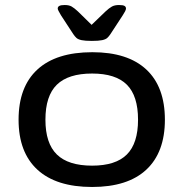

<svg xmlns="http://www.w3.org/2000/svg" viewBox="-20 -738 731 765"><path d="M347 7Q204 7 129 -62Q54 -131 54 -261Q54 -392 129 -461Q204 -530 348 -530Q489 -530 563 -461Q637 -392 637 -261Q637 -131 563 -62Q489 7 347 7ZM347 -78Q441 -78 485.5 -122.5Q530 -167 530 -261Q530 -356 485.5 -400.5Q441 -445 347 -445Q252 -445 206.5 -400.5Q161 -356 161 -261Q161 -167 206.5 -122.5Q252 -78 347 -78ZM454 -718Q470 -718 476 -714.5Q482 -711 482 -704Q482 -700 478.5 -693Q475 -686 469 -677L420 -602Q414 -593 407.5 -587Q401 -581 387 -578Q373 -575 346 -575Q319 -575 305 -578Q291 -581 284.5 -587Q278 -593 272 -602L223 -677Q218 -686 214 -693Q210 -700 210 -704Q210 -711 216.5 -714.5Q223 -718 238 -718Q255 -718 265.5 -712Q276 -706 291 -692L345 -639L400 -692Q415 -706 426 -712Q437 -718 454 -718Z"/></svg>

Font: Asap Expanded Medium
Style: Regular
Weight: 500
Width: 7
Designer: Pablo Cosgaya
Foundry: Omnibus-Type
Version: Version 3.001